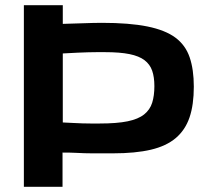

<svg xmlns="http://www.w3.org/2000/svg" viewBox="-20 -720 804 740"><path d="M72 0V-700H222V-628Q260 -629 288 -630Q316 -631 337 -631.5Q358 -632 372 -632Q479 -632 548 -618Q617 -604 656 -575Q695 -546 711 -499Q727 -452 727 -386Q727 -316 710.5 -267.5Q694 -219 657.5 -188Q621 -157 561.5 -143Q502 -129 415 -129Q388 -129 369 -129Q350 -129 335.5 -129Q321 -129 305.5 -129.5Q290 -130 270.5 -131Q251 -132 221 -132V0ZM364 -244Q431 -244 472 -252.5Q513 -261 535.5 -279Q558 -297 566.5 -324Q575 -351 575 -388Q575 -423 566.5 -447.5Q558 -472 537 -488Q516 -504 479 -511.5Q442 -519 384 -519Q368 -519 353 -519Q338 -519 320.5 -518.5Q303 -518 279.5 -517Q256 -516 222 -514V-248Q245 -247 263.5 -246Q282 -245 297.5 -244.5Q313 -244 329 -244Q345 -244 364 -244Z"/></svg>

Font: Georama SemiExpanded SemiBold
Style: Regular
Weight: 600
Width: 6
Designer: Jean-Baptiste Levee
Foundry: Production Type
Version: Version 1.001